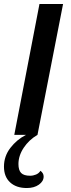

<svg xmlns="http://www.w3.org/2000/svg" viewBox="-50 -680 360 968"><path d="M170 210Q170 234 146 251Q122 268 85 268Q32 268 1 239.5Q-30 211 -30 160Q-30 108 2 66Q34 24 81 0H22L149 -660H268L139 0Q96 25 69.5 65Q43 105 43 147Q43 178 56.5 192Q70 206 102 206Q117 206 131.5 200Q146 194 154 181Q170 193 170 210Z"/></svg>

Font: Sansita
Style: Italic
Weight: 400
Italic angle: -11°
Designer: Pablo Cosgaya
Foundry: Omnibus-Type
Version: Version 1.006